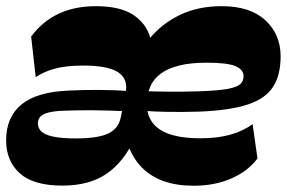

<svg xmlns="http://www.w3.org/2000/svg" viewBox="-26 -588 930 622"><path d="M176.1 13.3Q82.6 13.3 38.2 -26.5Q-6.1 -66.3 -6.1 -133.3Q-6.1 -209.1 43.9 -249.9Q94 -290.7 198.7 -294.6Q244.9 -297 295.1 -296.7Q345.3 -296.4 393.7 -293L382.4 -227.7Q331.3 -230.1 278.6 -230.7Q225.9 -231.3 182.3 -229.3Q149.1 -228.3 130.6 -223.3Q112.1 -218.3 104.4 -209.8Q96.7 -201.3 96.7 -188Q96.7 -174.3 106.9 -163.2Q117.1 -152.1 144.2 -145.9Q171.3 -139.6 220.4 -139.6Q291.1 -139.6 324.7 -155.5Q358.3 -171.4 365.6 -209.4L381.1 -287.3Q389.9 -332 356.9 -353.8Q324 -375.6 243.7 -375.6Q188.9 -375.6 152.4 -365.8Q116 -356 89.7 -338.1L74.9 -469.6Q111.6 -519 163.9 -543.5Q216.1 -568 284.4 -568Q362 -568 404.6 -540.6Q447.1 -513.1 460.9 -465.9Q474.6 -418.7 463.6 -359.3L409.7 -139Q375.6 -63.9 319.6 -25.3Q263.7 13.3 176.1 13.3ZM601.4 13.7Q491.7 13.7 433.4 -45.6Q375.1 -105 375.1 -212.9Q375.1 -284.6 396.2 -348.6Q417.3 -412.7 457.8 -462.1Q498.3 -511.6 557.2 -539.8Q616.1 -568 692.4 -568Q784.4 -568 833.8 -522.3Q883.1 -476.6 883.1 -405.3Q883.1 -345.1 858.7 -306.9Q834.3 -268.6 776.5 -249.4Q718.7 -230.3 618.9 -226.4Q571.9 -225 523.1 -225.5Q474.3 -226 431.3 -229.7V-293.3Q476.1 -291.3 523.6 -291Q571.1 -290.7 615 -292.1Q679 -294.1 710.7 -299.9Q742.4 -305.6 752.8 -315.9Q763.1 -326.1 763.1 -341.1Q763.1 -362.1 737.3 -373.5Q711.4 -384.9 643.9 -384.9Q591 -384.9 554 -375.6Q517 -366.3 494 -348.9Q471 -331.6 460.4 -306.6Q449.9 -281.6 449.9 -249.7Q449.9 -196 492.6 -168Q535.4 -140 622.7 -140Q679.4 -140 721.1 -152Q762.9 -164 792.3 -185.9L808.1 -74.6Q777.7 -33.7 723.9 -10Q670 13.7 601.4 13.7Z"/></svg>

Font: Savate ExtraLight
Style: Italic
Weight: 200
Italic angle: -11°
Designer: Max Esnée
Foundry: Plomb Type
Version: Version 2.000